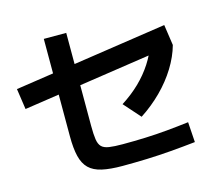

<svg xmlns="http://www.w3.org/2000/svg" viewBox="-114 -930 1227 1100"><g transform="rotate(-15 500.0 -380.0)"><path d="M482 30Q409 30 360.5 19Q312 8 284.5 -19Q257 -46 245.5 -93Q234 -140 234 -212V-790H367V-238Q367 -188 371.5 -158Q376 -128 390.5 -113.5Q405 -99 435 -94.5Q465 -90 515 -90Q584 -90 649.5 -92.5Q715 -95 779.5 -101Q844 -107 909 -115L917 5Q844 13 771.5 19Q699 25 627 27.5Q555 30 482 30ZM29 -429 11 -552 921 -688 939 -565ZM573 -312Q634 -351 681 -396.5Q728 -442 762 -494.5Q796 -547 816 -605L939 -565Q921 -500 881.5 -436Q842 -372 785.5 -315.5Q729 -259 660 -214Z"/></g></svg>

Font: M PLUS 1 Code
Style: Bold
Weight: 700
Designer: Coji Morishita
Foundry: UNDERFOREST DESIGN
Version: Version 1.002